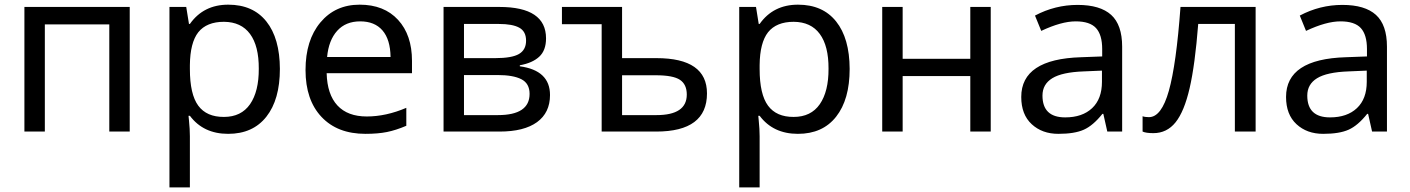

<svg xmlns="http://www.w3.org/2000/svg" viewBox="-20 -566 6068 826"><path d="M172.9 0H85V-536.1H538.1V0H450.2V-460.9H172.9Z M943.4 -472.2Q869.1 -472.2 833 -427.2Q797.9 -382.3 796.9 -286.1V-269Q796.9 -160.2 833 -111.3Q869.1 -62.5 943.4 -63Q1017.6 -63 1055.7 -117.7Q1093.8 -172.9 1093.3 -270.5Q1093.8 -368.2 1055.7 -419.9Q1017.6 -471.7 943.4 -472.2ZM1184.1 -269.5Q1184.1 -137.7 1126 -64Q1067.9 9.8 961.4 9.8Q855 9.8 796.9 -67.9H791L793 -47.9Q796.9 -9.8 796.9 20V240.2H709V-536.1H781.2L793 -462.9H796.9Q855.5 -545.9 961.9 -545.9Q1068.4 -545.9 1126 -473.6Q1183.6 -401.4 1184.1 -269.5Z M1387.2 -320.8H1660.2Q1659.2 -396 1625.5 -435.1Q1591.8 -474.1 1529.5 -474.1Q1467.3 -474.1 1430.7 -433.6Q1394 -393.1 1387.2 -320.8ZM1728 -102.1V-24.9Q1683.6 -5.9 1644.5 2Q1605.5 9.8 1552.2 9.8Q1431.6 9.8 1363 -63.2Q1294.4 -136.2 1294.4 -264.6Q1294.4 -393.1 1358.4 -469.5Q1422.4 -545.9 1527.3 -545.9Q1632.3 -545.9 1692.4 -480.7Q1752.4 -415.5 1752.4 -304.2V-251H1385.3Q1387.7 -159.7 1431.6 -112.3Q1475.6 -64.9 1558.1 -64.9Q1640.6 -64.9 1728 -102.1Z M2126.5 -462.9H1976.1V-315.9H2110.4Q2182.1 -315.9 2212.6 -333.7Q2243.2 -351.6 2243.2 -391.1Q2243.2 -430.7 2214.1 -446.8Q2185.1 -462.9 2126.5 -462.9ZM2258.3 -162.1Q2258.3 -207 2223.1 -225.1Q2188 -243.2 2120.1 -243.2H1976.1V-70.8H2122.1Q2258.3 -70.8 2258.3 -162.1ZM2346.2 -157.2Q2346.2 -81.1 2290.3 -40.5Q2234.4 0 2129.4 0H1888.2V-536.1H2128.4Q2329.1 -536.1 2329.1 -400.9Q2329.1 -349.1 2299.8 -322Q2270.5 -294.9 2216.3 -285.2V-280.8Q2346.2 -263.2 2346.2 -157.2Z M2934.6 -159.2Q2934.6 -203.1 2905 -222.7Q2875.5 -242.2 2801.3 -242.2H2656.2V-70.8H2804.2Q2934.6 -70.8 2934.6 -159.2ZM2656.2 -315.9H2804.2Q3021.5 -315.9 3021.5 -164.1Q3021.5 0 2803.2 0H2568.4V-461.9H2397.5V-536.1H2656.2Z M3394.5 -472.2Q3320.3 -472.2 3284.2 -427.2Q3249 -382.3 3248 -286.1V-269Q3248 -160.2 3284.2 -111.3Q3320.3 -62.5 3394.5 -63Q3468.8 -63 3506.8 -117.7Q3544.9 -172.9 3544.4 -270.5Q3544.9 -368.2 3506.8 -419.9Q3468.8 -471.7 3394.5 -472.2ZM3635.3 -269.5Q3635.3 -137.7 3577.1 -64Q3519 9.8 3412.6 9.8Q3306.2 9.8 3248 -67.9H3242.2L3244.1 -47.9Q3248 -9.8 3248 20V240.2H3160.2V-536.1H3232.4L3244.1 -462.9H3248Q3306.6 -545.9 3413.1 -545.9Q3519.5 -545.9 3577.1 -473.6Q3634.8 -401.4 3635.3 -269.5Z M3863.3 -536.1V-313H4154.3V-536.1H4242.2V0H4154.3V-238.8H3863.3V0H3775.4V-536.1Z M4562.5 -61Q4636.2 -61 4678.5 -100.8Q4720.7 -140.6 4720.7 -213.9V-262.2L4641.6 -258.8Q4549.3 -255.4 4507.1 -229.5Q4464.8 -203.6 4464.8 -154.8Q4464.8 -61 4562.5 -61ZM4807.6 -365.2V0H4743.7L4726.6 -76.2H4722.7Q4682.6 -25.9 4642.8 -8.1Q4603 9.8 4533.2 9.8Q4463.4 9.8 4418.5 -31.7Q4373.5 -73.2 4373.5 -148.9Q4373.5 -312 4630.9 -319.8L4721.7 -323.2V-355Q4721.7 -416 4695.3 -445.1Q4668.9 -474.1 4607.7 -474.1Q4546.4 -474.1 4459.5 -433.1L4432.6 -499Q4519 -544.9 4616 -544.9Q4712.9 -544.9 4760.3 -502Q4807.6 -459 4807.6 -365.2Z M5381.8 0H5292.5V-462.9H5134.8Q5121.1 -287.1 5097.9 -186.8Q5074.7 -86.4 5037.4 -39.8Q5000 6.8 4941.9 6.8Q4910.2 6.8 4895.5 0V-65.9Q4905.8 -62 4922.9 -62Q4976.6 -62 5008.5 -175.3Q5040.5 -288.6 5058.6 -536.1H5381.8Z M5701.7 -61Q5775.4 -61 5817.6 -100.8Q5859.9 -140.6 5859.9 -213.9V-262.2L5780.8 -258.8Q5688.5 -255.4 5646.2 -229.5Q5604 -203.6 5604 -154.8Q5604 -61 5701.7 -61ZM5946.8 -365.2V0H5882.8L5865.7 -76.2H5861.8Q5821.8 -25.9 5782 -8.1Q5742.2 9.8 5672.4 9.8Q5602.5 9.8 5557.6 -31.7Q5512.7 -73.2 5512.7 -148.9Q5512.7 -312 5770 -319.8L5860.8 -323.2V-355Q5860.8 -416 5834.5 -445.1Q5808.1 -474.1 5746.8 -474.1Q5685.5 -474.1 5598.6 -433.1L5571.8 -499Q5658.2 -544.9 5755.1 -544.9Q5852.1 -544.9 5899.4 -502Q5946.8 -459 5946.8 -365.2Z"/></svg>

Font: NotoSans
Style: Regular
Weight: 400
Designer: Monotype Design team
Foundry: Monotype Imaging Inc.
Version: Version 1.04